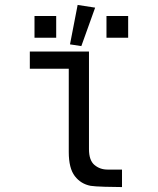

<svg xmlns="http://www.w3.org/2000/svg" viewBox="-20 -759 640 779"><path d="M259 -142V-480H101V-550H341V-154Q341 -108.5 363.2 -89.8Q385.5 -71 416 -71H475V0Q448 0 405.8 -1.2Q363.5 -2.5 348 -5Q308 -12.5 283.5 -44.5Q259 -76.5 259 -142ZM412 -694H500V-606H412ZM120 -694H208V-606H120ZM366 -728 310 -572 264 -579 295 -739Z"/></svg>

Font: JuliaMono
Style: Regular
Weight: 400
Monospace: yes
Designer: cormullion
Foundry: corm
Version: Version 0.055; ttfautohint (v1.8.4)